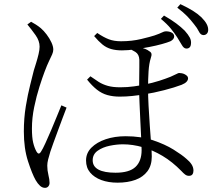

<svg xmlns="http://www.w3.org/2000/svg" viewBox="-20 -848 1040 926"><path d="M547 33Q503 33 469 20.5Q435 8 415 -15.5Q395 -39 395 -74Q395 -110 421 -136Q447 -162 490 -176.5Q533 -191 586 -191Q660 -191 718 -171.5Q776 -152 817 -126.5Q858 -101 879 -82Q895 -69 904 -55Q913 -41 913 -25Q913 -14 908 -7Q903 0 891 0Q881 0 872.5 -6.5Q864 -13 855 -23Q811 -68 764 -96Q717 -124 668.5 -138Q620 -152 573 -152Q543 -152 509 -145Q475 -138 451 -121Q427 -104 427 -75Q427 -45 455 -30Q483 -15 537 -15Q604 -15 633.5 -43Q663 -71 663 -124Q663 -143 661 -180Q659 -217 657 -261.5Q655 -306 653 -349Q651 -392 651 -423Q651 -449 651.5 -475.5Q652 -502 652 -524.5Q652 -547 652 -560Q651 -586 633 -597.5Q615 -609 600 -613L630 -626Q646 -623 658 -619.5Q670 -616 680.5 -612Q691 -608 700 -601Q709 -596 710.5 -588.5Q712 -581 707 -567Q699 -542 696.5 -504.5Q694 -467 694 -420Q694 -386 696.5 -338Q699 -290 702.5 -241.5Q706 -193 709 -153Q712 -113 712 -93Q712 -50 691 -22Q670 6 633 19.5Q596 33 547 33ZM197 58Q184 58 173 48Q162 38 152 21Q135 -9 115 -70.5Q95 -132 95 -214Q95 -278 104.5 -335.5Q114 -393 125.5 -438Q137 -483 143 -508Q148 -524 154.5 -545Q161 -566 166 -587Q171 -608 171 -623Q171 -651 151.5 -678.5Q132 -706 112 -730L130 -743Q141 -737 153 -729.5Q165 -722 177 -712Q191 -700 205 -681.5Q219 -663 228 -643.5Q237 -624 237 -609Q237 -598 231.5 -585.5Q226 -573 216.5 -553.5Q207 -534 195 -502Q185 -476 170.5 -430.5Q156 -385 145 -332Q134 -279 134 -228Q134 -185 140 -160Q146 -135 156 -117Q161 -108 166.5 -107.5Q172 -107 178 -117Q186 -129 199 -157.5Q212 -186 227 -221Q242 -256 255 -288.5Q268 -321 276 -340L301 -329Q293 -309 282 -279Q271 -249 259 -217Q247 -185 237.5 -158.5Q228 -132 223 -117Q216 -95 212 -78.5Q208 -62 208 -49Q208 -26 213.5 -4Q219 18 219 34Q219 44 213 51Q207 58 197 58ZM557 -382Q525 -382 498 -389.5Q471 -397 447.5 -415.5Q424 -434 400 -464L416 -480Q437 -465 456 -453Q475 -441 499.5 -434Q524 -427 560 -427Q595 -427 626.5 -431.5Q658 -436 676 -440Q716 -448 748.5 -458.5Q781 -469 803 -478Q824 -487 832 -491.5Q840 -496 844 -496Q850 -496 857.5 -494.5Q865 -493 871.5 -489.5Q878 -486 882.5 -481.5Q887 -477 887 -470Q887 -462 880 -454Q873 -446 856 -439Q822 -426 771.5 -413Q721 -400 676 -393Q645 -388 616.5 -385Q588 -382 557 -382ZM568 -605Q539 -605 516 -611.5Q493 -618 474 -633.5Q455 -649 434 -674L449 -689Q480 -668 505 -658.5Q530 -649 564 -649Q616 -649 661.5 -660Q707 -671 725 -677Q751 -686 761.5 -691.5Q772 -697 780 -697Q797 -697 808.5 -690.5Q820 -684 820 -672Q820 -665 815 -659Q810 -653 802 -649Q788 -643 761 -635.5Q734 -628 700.5 -621.5Q667 -615 632 -610Q597 -605 568 -605ZM877 -614Q866 -615 857 -631Q848 -647 834 -669Q821 -689 803.5 -710.5Q786 -732 756 -757L771 -773Q806 -753 830 -735Q854 -717 871 -700Q888 -681 895.5 -666.5Q903 -652 901 -636Q900 -624 893.5 -618.5Q887 -613 877 -614ZM959 -679Q947 -680 939 -696.5Q931 -713 916 -731Q900 -752 882.5 -770Q865 -788 835 -811L850 -828Q886 -811 909.5 -796.5Q933 -782 951 -765Q969 -747 977 -731.5Q985 -716 984 -701Q983 -690 976 -684Q969 -678 959 -679Z"/></svg>

Font: Noto Serif SC ExtraLight Light
Style: Regular
Weight: 300
Version: Version 2.002-H1;hotconv 1.1.0;makeotfexe 2.6.0